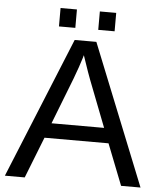

<svg xmlns="http://www.w3.org/2000/svg" viewBox="-57 -886 781 935"><g transform="rotate(5 333.5 -418.5)"><path d="M665 0H570L491 -201H178L99 0H2L283 -688H389ZM348 -577 334 -618 330 -604Q317 -561 294 -500L206 -274H463L375 -501Q361 -538 348 -577ZM473 -747H393V-837H473ZM281 -747H201V-837H281Z"/></g></svg>

Font: Libra Sans
Style: Regular
Weight: 400
Foundry: Context Ltd
Version: Version 1.002